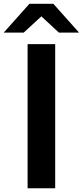

<svg xmlns="http://www.w3.org/2000/svg" viewBox="-70 -1016 447 1036"><path d="M247.8 -840 153.3 -927.8 57.8 -840H-50L88.9 -995.6H217.8L356.7 -840ZM227.8 -777.8V0H78.9V-777.8Z"/></svg>

Font: Paperlogy 7 Bold
Style: Regular
Weight: 700
Designer: redesigned by Lee Juim, glyphs from Gmarket Sans & Montserrat
Foundry: PT&
Version: Version 1.001